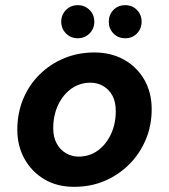

<svg xmlns="http://www.w3.org/2000/svg" viewBox="-20 -711 654 743"><path d="M267 12Q201 12 152 -17Q103 -46 75 -96Q47 -146 47 -209Q47 -273 69.5 -327.5Q92 -382 133 -422.5Q174 -463 228 -485.5Q282 -508 345 -508Q410 -508 460 -480Q510 -452 538.5 -402.5Q567 -353 567 -288Q567 -225 544 -170.5Q521 -116 480 -75Q439 -34 385 -11Q331 12 267 12ZM284 -105Q326 -105 358 -128Q390 -151 409 -191Q428 -231 428 -281Q428 -317 415 -341Q402 -365 379.5 -378Q357 -391 330 -391Q289 -391 256.5 -368Q224 -345 205 -305Q186 -265 186 -215Q186 -180 199.5 -155.5Q213 -131 235.5 -118Q258 -105 284 -105ZM281 -563Q254 -563 235.5 -581.5Q217 -600 217 -627Q217 -654 235.5 -672.5Q254 -691 281 -691Q308 -691 326.5 -672.5Q345 -654 345 -627Q345 -600 326.5 -581.5Q308 -563 281 -563ZM465 -563Q437 -563 419 -581.5Q401 -600 401 -627Q401 -654 419 -672.5Q437 -691 465 -691Q492 -691 510 -672.5Q528 -654 528 -627Q528 -600 510 -581.5Q492 -563 465 -563Z"/></svg>

Font: DM Sans 24pt
Style: Bold Italic
Weight: 700
Italic angle: -10°
Designer: Colophon Foundry, Jonny Pinhorn
Foundry: Colophon Foundry
Version: Version 4.004;gftools[0.9.30]